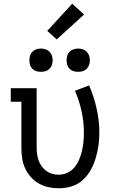

<svg xmlns="http://www.w3.org/2000/svg" viewBox="-20 -1004 640 1032"><path d="M296 8Q268 8 240 2Q212 -4 188 -18Q164 -32 145 -53.5Q126 -75 114.5 -100.5Q103 -126 99 -154Q95 -182 95 -210V-457H38V-530H177V-210Q177 -192 179.5 -174.5Q182 -157 188 -140.5Q194 -124 204.5 -109.5Q215 -95 229 -85Q243 -75 260.5 -70Q278 -65 295 -65Q320 -65 342.5 -75.5Q365 -86 380.5 -105Q396 -124 405.5 -146.5Q415 -169 420.5 -193Q426 -217 428.5 -241.5Q431 -266 431 -290Q431 -348 418.5 -405.5Q406 -463 383 -516L459 -545Q485 -485 499.5 -420Q514 -355 514 -290Q514 -255 509 -220.5Q504 -186 494 -153Q484 -120 467 -89.5Q450 -59 424 -35.5Q398 -12 364 -2Q330 8 296 8ZM400 -618Q387 -618 375 -621.5Q363 -625 354 -634Q345 -643 341.5 -655Q338 -667 338 -680Q338 -693 341.5 -705Q345 -717 354 -726Q363 -735 375 -739Q387 -743 400 -743Q413 -743 425 -739Q437 -735 446 -726Q455 -717 459 -705Q463 -693 463 -680Q463 -667 459 -655Q455 -643 446 -634Q437 -625 425 -621.5Q413 -618 400 -618ZM200 -618Q187 -618 175 -621.5Q163 -625 154 -634Q145 -643 141.5 -655Q138 -667 138 -680Q138 -693 141.5 -705Q145 -717 154 -726Q163 -735 175 -739Q187 -743 200 -743Q213 -743 225 -739Q237 -735 246 -726Q255 -717 259 -705Q263 -693 263 -680Q263 -667 259 -655Q255 -643 246 -634Q237 -625 225 -621.5Q213 -618 200 -618ZM285 -792 234 -838 368 -984 432 -926Z"/></svg>

Font: Iosevka Slab Extended
Style: Regular
Weight: 400
Width: 7
Monospace: yes
Designer: Belleve Invis
Foundry: Belleve Invis
Version: Version 11.1.1; ttfautohint (v1.8.3)